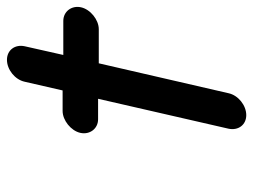

<svg xmlns="http://www.w3.org/2000/svg" viewBox="-108 -577 728 552"><g transform="rotate(-90 256.0 -301.0)"><path d="M297 -594 272 -485H213C186 -485 156 -461 150 -434C144 -407 162 -383 189 -383H248L162 -8C156 20 173 43 201 43C229 43 258 20 264 -8L350 -381H448C475 -381 505 -405 511 -432C517 -459 499 -483 472 -483H374L399 -594C405 -622 388 -645 360 -645C332 -645 303 -622 297 -594Z"/></g></svg>

Font: Electronic
Style: UltBlkIt
Weight: 500
Version: Version 1.011